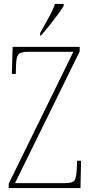

<svg xmlns="http://www.w3.org/2000/svg" viewBox="-20 -951 463 971"><path d="M24 0V-22L351 -689H122Q83 -689 72.5 -675Q62 -661 61 -620L60 -577H40L44 -714H383V-691L56 -25H309Q348 -25 357 -39Q366 -53 368 -93L370 -138H390L387 0ZM183 -784Q205 -824 225.5 -860.5Q246 -897 258 -931H302V-921Q292 -904 272 -877Q252 -850 229.5 -821.5Q207 -793 187 -771H183Z"/></svg>

Font: Noto Serif Condensed Thin
Style: Regular
Weight: 100
Width: 3
Designer: Monotype Design Team
Foundry: Monotype Imaging Inc.
Version: Version 2.013; ttfautohint (v1.8.4.7-5d5b)